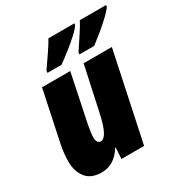

<svg xmlns="http://www.w3.org/2000/svg" viewBox="-179 -900 991 1043"><g transform="rotate(-30 316.5 -378.0)"><path d="M262 -606Q290 -626 326.5 -654.5Q363 -683 393.5 -711Q424 -739 434 -757L435 -766H272Q258 -740 231 -700.5Q204 -661 175 -619L174 -606ZM467 -606Q492 -625 527 -653.5Q562 -682 592 -710.5Q622 -739 633 -757V-766H469Q456 -740 429.5 -700Q403 -660 376 -619L374 -606ZM289 -70H292L288 0H430L547 -553H370L310 -276Q281 -139 240 -139Q214 -139 214 -177Q214 -192 217 -212.5Q220 -233 223 -250L286 -553H109L41 -230Q31 -178 31 -132Q31 -71 62 -30.5Q93 10 160 10Q240 10 289 -70Z"/></g></svg>

Font: Noto Sans Display SemiCondensed Black
Style: Italic
Weight: 900
Width: 4
Designer: Monotype Design team
Foundry: Monotype Imaging Inc.
Version: 1.000